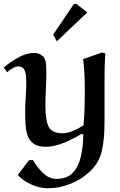

<svg xmlns="http://www.w3.org/2000/svg" viewBox="-27 -771 640 1023"><path d="M516 -491 534 -487Q533 -465 532 -447.5Q531 -430 530.5 -408Q530 -386 530 -352.5Q530 -319 530 -267Q530 -215 530 -137Q530 -80 527 -41.5Q524 -3 515 35Q501 95 456 139Q411 183 350.5 207.5Q290 232 228 232Q185 232 140 212Q95 192 68 161L128 82H149Q172 122 203.5 152Q235 182 273 182Q330 182 360.5 150Q391 118 403.5 64.5Q416 11 417 -54L407 -58Q367 -32 314.5 -10.5Q262 11 218 11Q176 11 153 -5Q130 -21 120.5 -47.5Q111 -74 109 -107.5Q107 -141 107 -176Q107 -214 110 -253Q113 -292 113 -330Q113 -346 111.5 -366.5Q110 -387 101 -402Q92 -417 69 -417Q56 -417 39.5 -407Q23 -397 11 -386L-7 -411Q25 -439 69 -464Q113 -489 157 -489Q182 -489 202 -471Q210 -464 215 -447.5Q220 -431 220 -384Q220 -340 217.5 -297.5Q215 -255 215 -208Q215 -128 233 -94.5Q251 -61 306 -61Q327 -61 349.5 -69Q372 -77 391 -87.5Q410 -98 418 -103Q422 -147 423.5 -193.5Q425 -240 425 -287Q425 -331 423 -373.5Q421 -416 416 -456ZM438 -705 276 -551 256 -586 366 -749 379 -751Z"/></svg>

Font: Aref Ruqaa Ink
Style: Bold
Weight: 700
Designer: Abdullah Aref
Version: Version 1.005